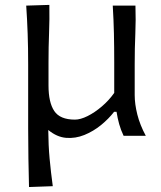

<svg xmlns="http://www.w3.org/2000/svg" viewBox="-20 -544 643 769"><path d="M96.2 205.1Q94.7 147 93.8 91.6Q92.8 36.1 92.8 -28.8V-285.2Q92.8 -353 90.8 -408.4Q88.9 -463.9 85 -521.5L177.7 -524.4Q178.7 -466.8 176.5 -411.4Q174.3 -356 174.3 -293.9V-201.7Q174.3 -133.8 197.3 -99.4Q220.2 -64.9 280.3 -64.9Q302.2 -64.9 330.8 -79.1Q359.4 -93.3 387.9 -117.7Q416.5 -142.1 437.5 -171.9V-293.9Q437.5 -356 436.3 -409.9Q435.1 -463.9 431.6 -521.5H522.5Q524.4 -463.9 522 -408.2Q519.5 -352.5 519.5 -285.2V-163.1Q519.5 -127.4 530 -85.4Q540.5 -43.5 564 0H475.1Q463.9 -23.4 457.3 -47.1Q450.7 -70.8 446.8 -96.2H437Q415.5 -68.4 384.8 -43.2Q354 -18.1 317.9 -3.4Q281.7 11.2 244.6 8.1Q207.5 4.9 173.3 -23.4Q173.8 38.1 178.7 91.3Q183.6 144.5 191.4 201.7Z"/></svg>

Font: Pinar DS4-Regular
Style: Regular
Weight: 400
Designer: Amin Abedi
Version: Version 2.000